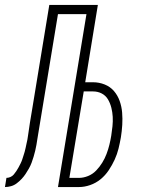

<svg xmlns="http://www.w3.org/2000/svg" viewBox="-60 -755 580 775"><path d="M-40 0 -34 -37Q-26 -37 -18 -40.5Q-10 -44 -4.5 -50.5Q1 -57 6 -64.5Q11 -72 15 -79.5Q19 -87 23 -95Q27 -103 29.5 -110.5Q32 -118 34.5 -126Q37 -134 39.5 -142Q42 -150 43.5 -158.5Q45 -167 47 -175Q49 -183 50.5 -191Q52 -199 53 -207Q57 -234 61 -261Q65 -288 70 -315L139 -735H335L284 -423H315Q340 -423 362.5 -414Q385 -405 400 -387.5Q415 -370 423 -347.5Q431 -325 433 -300.5Q435 -276 433.5 -251Q432 -226 428 -201Q424 -178 418.5 -155.5Q413 -133 403 -111Q393 -89 379 -68Q365 -47 346 -31.5Q327 -16 304 -8Q281 0 259 0H174L289 -698H174L91 -195Q89 -182 87 -170Q85 -158 82 -146Q79 -134 75.5 -122Q72 -110 67.5 -98Q63 -86 56.5 -74.5Q50 -63 43 -52.5Q36 -42 27 -32.5Q18 -23 7.5 -15Q-3 -7 -15.5 -3.5Q-28 0 -40 0ZM259 -37Q277 -37 295.5 -44.5Q314 -52 328 -66.5Q342 -81 352.5 -98Q363 -115 370 -133.5Q377 -152 381.5 -170.5Q386 -189 389 -207Q392 -226 394 -245.5Q396 -265 395 -283.5Q394 -302 389.5 -320Q385 -338 376 -353.5Q367 -369 351 -377.5Q335 -386 315 -386H278L220 -37Z"/></svg>

Font: Iosevka SS18 Extralight
Style: Italic
Weight: 200
Italic angle: -9°
Monospace: yes
Designer: Belleve Invis
Foundry: Belleve Invis
Version: Version 25.1.1; ttfautohint (v1.8.4)